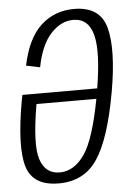

<svg xmlns="http://www.w3.org/2000/svg" viewBox="-51 -719 525 762"><g transform="rotate(-5 212.0 -338.0)"><path d="M152.5 5Q49.5 5 25.8 -74Q2 -153 34.5 -335.5Q36.5 -347 39 -357.5H337Q360.5 -500.5 344.5 -566Q327.5 -636.5 265.5 -636.5Q216.5 -636.5 176 -592.5Q135.5 -548.5 118.5 -460.5L63.5 -472Q86 -580 140.5 -629.8Q195 -679.5 272.5 -679.5Q376.5 -679.5 399.5 -592.2Q422.5 -505 393 -338Q360.5 -155 307.2 -75Q254 5 152.5 5ZM330 -316.5H91.5Q64 -157.5 83 -98.5Q102.5 -38 160 -38Q218 -38 260 -99.5Q300 -158 330 -316.5Z"/></g></svg>

Font: Anybody Light
Style: Italic
Weight: 300
Italic angle: -10°
Designer: Tyler Finck
Foundry: Etcetera Type Company
Version: Version 1.010; ttfautohint (v1.8.3) -l 8 -r 50 -G 200 -x 14 